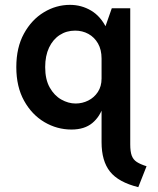

<svg xmlns="http://www.w3.org/2000/svg" viewBox="-20 -519 650 790"><path d="M274.1 14Q214.6 14 162.8 -16.5Q111 -47 79.1 -104.5Q47.1 -162 47.1 -242.9Q47.1 -323.6 78.6 -380.8Q110 -438 160.5 -468.5Q210.9 -499 267.9 -499Q315 -499 354.6 -475.6Q394.2 -452.2 418.1 -403.4Q441.9 -354.6 441.9 -278H397.9Q397.9 -314.5 383.2 -340.2Q368.5 -365.8 343.9 -379.4Q319.2 -393 289.1 -393Q253.5 -393 225.7 -374.9Q197.8 -356.8 181.8 -323.1Q165.9 -289.4 165.9 -242.9Q165.9 -192 184.7 -158.8Q203.5 -125.6 232.3 -109.4Q261.2 -93.1 291.1 -93.1Q318.7 -93.1 343.1 -105.3Q367.5 -117.5 382.7 -140.6Q397.9 -163.7 397.9 -196H420.9Q420.9 -134 406.6 -86.7Q392.2 -39.5 359.9 -12.8Q327.5 14 274.1 14ZM549 251.1Q467.3 230.7 432.6 187Q397.9 143.4 397.9 66V-365L440 -485.1H515.9V74.9Q515.9 104.5 522 121.2Q528.2 137.9 542.8 147.4Q557.5 157 583 165Z"/></svg>

Font: Karla
Style: Regular
Weight: 400
Designer: Jonathan Pinhorn
Version: Version 2.004;gftools[0.9.33]